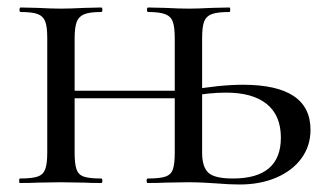

<svg xmlns="http://www.w3.org/2000/svg" viewBox="-20 -488 870 512"><path d="M140 -246H479V-226H140ZM35 -456Q32 -456 32 -462Q32 -468 35 -468L80 -467Q118 -465 142 -465Q166 -465 206 -467L250 -468Q253 -468 253 -462Q253 -456 250 -456Q219 -456 204.5 -450Q190 -444 184.5 -429.5Q179 -415 179 -385V-81Q179 -51 184 -36.5Q189 -22 203.5 -17Q218 -12 250 -12Q253 -12 253 -6Q253 0 250 0Q221 0 205 -1L142 -2L80 -1Q63 0 33 0Q31 0 31 -6Q31 -12 33 -12Q65 -12 80 -17Q95 -22 100.5 -36.5Q106 -51 106 -81V-387Q106 -417 100.5 -431Q95 -445 80.5 -450.5Q66 -456 35 -456ZM375 -456Q372 -456 372 -462Q372 -468 375 -468L420 -467Q458 -465 484 -465Q507 -465 545 -467L592 -468Q594 -468 594 -462Q594 -456 592 -456Q560 -456 545 -450.5Q530 -445 524.5 -431Q519 -417 519 -387V-81Q519 -43 535.5 -27.5Q552 -12 601 -12Q729 -12 729 -121Q729 -180 691.5 -210.5Q654 -241 583 -241Q536 -241 486 -231L482 -247Q566 -262 628 -262Q808 -262 808 -142Q808 -99 784 -66Q760 -33 717 -14.5Q674 4 619 4Q592 4 556 1Q542 0 522.5 -1Q503 -2 481 -2L421 -1Q404 0 374 0Q371 0 371 -6Q371 -12 374 -12Q406 -12 421 -17Q436 -22 441 -36.5Q446 -51 446 -81V-385Q446 -415 441 -429.5Q436 -444 421 -450Q406 -456 375 -456Z"/></svg>

Font: Cormorant SC Medium
Style: Regular
Weight: 500
Designer: Christian Thalmann (Catharsis Fonts)
Foundry: Catharsis Fonts
Version: Version 4.000